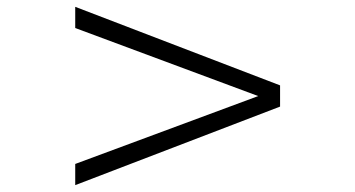

<svg xmlns="http://www.w3.org/2000/svg" viewBox="-20 -581 1040 562"><path d="M200.2 -39.1V-101.1L735.8 -299.8L200.2 -499V-561L799.8 -331.1V-269Z"/></svg>

Font: Charis SIL CyrE
Style: Bold Italic
Weight: 700
Italic angle: -11°
Foundry: SIL International
Version: Version 5.000